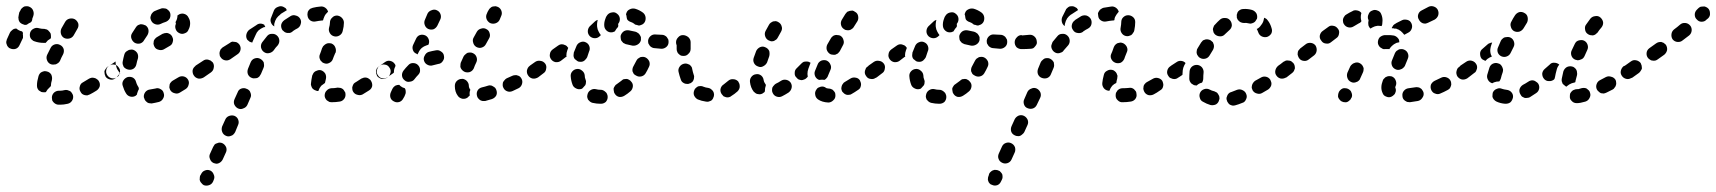

<svg xmlns="http://www.w3.org/2000/svg" viewBox="-23 -307 5524 618"><path d="M209 17Q214 9 212 0Q211 -4 208 -8Q206 -12 202 -14Q198 -16 194 -17Q189 -18 185 -17Q177 -15 171 -15Q169 -15 167 -15Q158 -15 151 -9Q144 -2 144 7Q144 11 145 16Q147 20 150 23Q153 26 157 28Q161 30 166 30Q168 30 171 30Q182 30 195 27Q204 25 209 17ZM295 -46Q293 -50 289 -52Q286 -55 281 -56Q277 -57 273 -57Q268 -56 264 -54Q254 -48 244 -42Q236 -38 234 -29Q231 -20 236 -12Q238 -8 241 -5Q245 -2 249 -1Q253 0 258 0Q262 -1 266 -3Q276 -8 287 -15Q295 -20 298 -29Q300 -38 295 -46ZM102 -16Q99 -19 97 -24Q96 -28 96 -32V-33Q96 -45 101 -62Q102 -66 105 -70Q107 -73 111 -75Q115 -77 120 -78Q124 -78 128 -77Q137 -75 142 -67Q146 -58 144 -49Q141 -39 141 -33V-32Q141 -32 141 -31Q141 -30 140 -29Q138 -27 136 -25Q129 -19 125 -11Q124 -10 122 -10Q120 -10 118 -10Q114 -10 110 -11Q106 -13 102 -16ZM363 -73Q364 -77 363 -82Q362 -86 359 -90Q354 -98 345 -99Q336 -101 328 -95L323 -92Q319 -89 317 -85Q314 -82 313 -77Q313 -73 314 -68Q315 -64 317 -60Q322 -53 332 -51Q341 -49 348 -55L354 -59Q358 -61 360 -65Q362 -69 363 -73ZM139 -101Q143 -99 148 -99Q152 -99 157 -100Q161 -102 164 -104Q168 -107 170 -111Q174 -121 180 -132Q184 -140 182 -149Q179 -158 171 -162Q162 -167 153 -164Q144 -161 140 -153Q134 -142 129 -131Q125 -123 128 -114Q131 -105 139 -101ZM50 -183 40 -162Q36 -153 28 -150Q19 -147 10 -151Q6 -152 3 -156Q0 -159 -1 -163Q-3 -167 -3 -172Q-2 -176 -1 -180L9 -202Q11 -206 15 -209Q18 -212 22 -214Q24 -214 26 -215Q28 -215 30 -215Q33 -212 37 -210Q42 -207 48 -206Q49 -204 50 -203Q50 -202 51 -201Q50 -197 51 -193Q51 -189 51 -186Q51 -185 51 -185Q51 -184 50 -183ZM81 -178Q77 -181 75 -185Q73 -189 73 -194Q73 -198 74 -202Q77 -211 86 -215Q94 -219 103 -216Q110 -214 120 -214Q124 -213 128 -212Q132 -210 135 -206Q138 -203 140 -199Q141 -195 141 -190Q141 -188 141 -186Q140 -184 140 -183Q135 -180 131 -177Q127 -173 124 -169Q122 -169 121 -169Q120 -169 118 -169Q102 -169 88 -174Q84 -175 81 -178ZM183 -185Q191 -181 200 -183Q209 -185 214 -193L226 -214Q231 -222 229 -231Q226 -240 218 -245Q210 -249 201 -247Q192 -245 187 -237L175 -216Q171 -208 173 -199Q175 -190 183 -185ZM41 -235Q38 -239 37 -243Q36 -248 36 -252Q37 -254 37 -257Q37 -259 38 -262Q38 -264 39 -267L43 -274Q44 -278 48 -281Q51 -284 55 -286Q59 -287 64 -287Q68 -287 72 -285Q81 -281 84 -272Q87 -264 84 -255Q82 -251 81 -247Q81 -244 80 -241Q79 -238 77 -236Q76 -236 76 -235Q69 -232 64 -228Q62 -227 60 -227Q58 -227 56 -227Q52 -228 48 -230Q44 -232 41 -235Z M504 -7Q502 -16 494 -20Q486 -25 477 -22Q468 -20 460 -19Q451 -18 445 -11Q439 -3 440 6Q441 10 443 14Q445 18 449 21Q452 24 456 25Q461 26 465 26Q477 24 489 21Q498 18 502 10Q507 2 504 -7ZM383 -6Q376 -17 372 -31Q369 -40 374 -48Q379 -56 388 -59Q397 -61 405 -57Q413 -52 415 -43Q417 -36 420 -31Q422 -28 423 -26Q424 -23 424 -20Q421 -15 419 -8Q418 -6 418 -3Q417 -2 416 -1Q415 0 414 1Q406 6 397 4Q388 2 383 -6ZM582 -51Q577 -59 568 -61Q559 -63 551 -58Q542 -53 534 -48Q530 -46 527 -42Q524 -39 523 -35Q522 -30 522 -26Q523 -21 525 -17Q530 -9 539 -7Q548 -4 556 -9Q565 -14 574 -20Q582 -25 584 -34Q587 -43 582 -51ZM642 -73Q643 -77 642 -82Q641 -86 638 -90Q633 -98 624 -99Q615 -101 607 -95Q599 -90 597 -81Q596 -71 601 -64Q606 -56 616 -54Q625 -53 632 -58L633 -59Q637 -61 639 -65Q641 -69 642 -73ZM328 -95Q337 -101 346 -107Q346 -108 347 -108Q348 -109 349 -109Q349 -103 350 -97Q352 -87 357 -80Q360 -75 364 -71Q358 -66 354 -60Q354 -59 354 -59Q346 -53 337 -55Q328 -57 323 -64Q317 -72 319 -81Q320 -90 328 -95ZM375 -92Q378 -88 382 -86Q385 -84 390 -83Q399 -81 407 -86Q414 -91 416 -100Q418 -110 421 -119Q423 -128 419 -136Q414 -144 405 -147Q401 -148 396 -147Q392 -147 388 -144Q384 -142 381 -139Q378 -135 377 -131Q374 -120 372 -109Q371 -105 372 -100Q373 -96 375 -92ZM531 -189Q531 -189 531 -190Q531 -190 531 -190Q529 -192 527 -195Q521 -200 514 -201Q507 -201 500 -198Q493 -194 483 -188Q479 -186 476 -182Q473 -179 472 -175Q471 -170 471 -166Q472 -161 474 -157Q478 -149 487 -147Q496 -144 504 -148Q515 -154 523 -159Q531 -163 533 -172Q536 -181 531 -189ZM411 -169Q419 -165 428 -167Q437 -170 441 -178Q446 -186 451 -193Q456 -201 455 -210Q454 -219 446 -225Q442 -227 438 -228Q434 -229 429 -229Q425 -228 421 -226Q417 -223 415 -220Q408 -210 402 -200Q397 -192 400 -183Q403 -174 411 -169ZM571 -262Q563 -265 554 -261Q553 -260 551 -259Q549 -258 548 -257Q548 -255 548 -253Q547 -244 542 -236Q542 -236 542 -235Q542 -234 543 -233Q543 -232 543 -231Q543 -230 543 -230Q539 -221 543 -212Q546 -204 555 -200Q563 -196 572 -200Q581 -203 584 -212Q589 -221 589 -232Q589 -242 584 -250Q580 -259 571 -262ZM463 -258Q461 -253 461 -249Q462 -244 464 -240Q468 -232 477 -229Q486 -226 494 -230Q502 -234 509 -236Q518 -239 523 -247Q527 -255 525 -264Q524 -268 521 -272Q518 -275 514 -278Q510 -280 506 -280Q501 -281 497 -280Q485 -276 474 -271Q470 -269 467 -265Q464 -262 463 -258Z M621 276Q623 280 626 283Q629 287 633 289Q641 292 650 289Q659 286 663 277L665 272Q669 263 665 255Q662 246 654 242Q645 238 636 242Q628 245 624 254L621 259Q620 263 620 267Q619 272 621 276ZM665 218Q669 219 673 220Q678 220 682 218Q686 216 689 213Q692 210 694 206L704 184Q708 176 705 167Q701 158 693 154Q689 152 684 152Q680 152 676 154Q671 155 668 158Q665 162 663 166L653 188Q649 196 653 205Q656 214 665 218ZM704 130Q708 132 712 132Q717 132 721 130Q725 129 728 126Q732 122 734 118L743 96Q747 88 744 79Q741 70 732 66Q724 63 715 66Q706 69 702 78L692 100Q689 109 692 117Q695 126 704 130ZM743 42Q752 46 760 42Q769 39 773 31L783 8Q785 4 785 0Q785 -5 783 -9Q782 -13 779 -16Q775 -20 771 -21Q763 -25 754 -22Q745 -19 742 -10L732 12Q728 21 731 29Q735 38 743 42ZM1089 -5Q1089 -10 1086 -13Q1084 -17 1081 -20Q1077 -23 1073 -24Q1068 -25 1064 -25Q1054 -23 1043 -23Q1034 -22 1028 -15Q1022 -9 1022 1Q1022 5 1024 9Q1026 13 1029 16Q1033 19 1037 21Q1041 22 1045 22Q1058 22 1070 20Q1079 19 1085 11Q1090 4 1089 -5ZM1171 -47Q1169 -51 1165 -53Q1162 -56 1157 -57Q1153 -58 1148 -57Q1144 -56 1140 -54Q1131 -48 1123 -43Q1119 -41 1116 -38Q1113 -34 1112 -30Q1110 -26 1111 -21Q1111 -17 1113 -13Q1118 -4 1127 -2Q1136 1 1144 -3Q1154 -9 1165 -16Q1173 -21 1175 -30Q1176 -39 1171 -47ZM983 -22Q980 -26 979 -30Q977 -34 978 -39Q979 -50 982 -64Q984 -69 986 -72Q989 -76 993 -78Q997 -80 1001 -81Q1005 -82 1010 -81Q1019 -78 1024 -70Q1028 -62 1026 -53Q1024 -46 1023 -40Q1017 -36 1011 -31Q1005 -24 1002 -15Q1002 -15 1002 -14Q1001 -14 1000 -14Q999 -14 998 -14Q994 -15 990 -17Q986 -19 983 -22ZM1234 -73Q1235 -78 1234 -82Q1233 -86 1230 -90Q1225 -98 1216 -99Q1207 -101 1199 -95L1197 -94Q1193 -91 1190 -87Q1188 -83 1187 -79Q1187 -75 1188 -70Q1189 -66 1191 -62Q1197 -55 1206 -53Q1215 -52 1223 -57L1225 -59Q1229 -61 1231 -65Q1233 -69 1234 -73ZM662 -106Q659 -109 655 -112Q651 -114 647 -115Q643 -116 638 -115Q634 -114 630 -111L607 -96Q604 -93 601 -89Q599 -85 598 -81Q597 -77 598 -72Q599 -68 601 -64Q607 -57 616 -55Q625 -53 633 -58L656 -74Q664 -80 665 -89Q667 -98 662 -106ZM826 -106Q824 -110 821 -113Q818 -116 814 -118Q806 -122 797 -119Q788 -116 784 -107Q779 -96 775 -85Q772 -76 775 -68Q779 -59 788 -56Q792 -54 797 -55Q801 -55 805 -56Q809 -58 812 -61Q815 -65 817 -69Q821 -79 825 -88Q827 -92 827 -97Q827 -101 826 -106ZM1014 -153 1010 -141 1007 -133Q1005 -129 1005 -124Q1005 -120 1007 -116Q1008 -112 1012 -109Q1015 -105 1019 -104Q1028 -100 1036 -104Q1045 -108 1048 -116L1051 -124L1056 -136L1057 -137Q1060 -146 1056 -155Q1053 -163 1044 -167Q1040 -168 1035 -168Q1031 -168 1027 -166Q1023 -164 1020 -161Q1016 -158 1015 -154ZM748 -163Q745 -167 742 -169Q738 -172 734 -172Q729 -173 725 -173Q720 -172 717 -169L693 -154Q690 -151 687 -148Q685 -144 684 -140Q683 -135 684 -131Q684 -126 687 -123Q692 -115 701 -113Q710 -111 718 -116L741 -132Q749 -137 751 -146Q753 -155 748 -163ZM868 -193Q861 -199 851 -198Q842 -198 836 -190Q829 -181 821 -171Q816 -164 817 -155Q819 -145 826 -140Q830 -137 834 -136Q839 -135 843 -136Q848 -137 851 -139Q855 -141 858 -145Q864 -154 871 -161Q877 -169 876 -178Q875 -187 868 -193ZM825 -219Q828 -220 831 -220Q829 -223 828 -226Q828 -226 828 -227Q822 -231 815 -231Q808 -231 802 -226Q792 -219 779 -211Q772 -205 770 -196Q768 -187 773 -179Q776 -176 780 -173Q784 -171 789 -170Q789 -171 790 -173L800 -195Q803 -203 809 -209Q816 -215 825 -219ZM1053 -190Q1062 -188 1070 -193Q1078 -198 1080 -207Q1084 -222 1084 -234Q1084 -243 1077 -250Q1071 -256 1062 -257Q1052 -257 1046 -250Q1039 -244 1039 -234Q1039 -227 1036 -217Q1034 -208 1039 -200Q1044 -192 1053 -190ZM945 -230Q948 -239 943 -247Q938 -255 929 -257Q920 -260 912 -255Q904 -250 895 -244Q893 -243 892 -242Q884 -236 882 -227Q881 -218 886 -210Q889 -207 893 -204Q896 -202 901 -201Q905 -201 910 -201Q914 -202 918 -205Q919 -206 920 -207Q927 -212 935 -216Q943 -221 945 -230ZM850 -251 859 -274Q863 -282 872 -285Q881 -289 889 -285Q893 -283 896 -281Q899 -278 900 -274Q891 -269 882 -263Q880 -262 879 -260Q872 -255 867 -248Q862 -240 860 -231Q859 -227 860 -222Q852 -226 849 -235Q846 -243 850 -251ZM976 -241Q968 -247 967 -256Q966 -260 967 -265Q967 -269 970 -273Q972 -276 976 -279Q980 -281 984 -282Q996 -285 1009 -286Q1017 -287 1024 -282Q1031 -277 1033 -269Q1031 -268 1030 -266Q1023 -260 1020 -251Q1018 -247 1017 -242Q1016 -242 1015 -241Q1014 -241 1013 -241Q1003 -240 993 -238Q984 -236 976 -241Z M1246 20Q1254 24 1263 21Q1271 18 1275 10L1279 3Q1279 2 1280 1Q1280 1 1280 0L1281 -2Q1283 -6 1283 -10Q1283 -15 1282 -19Q1281 -20 1281 -21Q1281 -22 1280 -23Q1272 -25 1266 -30Q1264 -32 1262 -34Q1255 -34 1249 -31Q1243 -27 1240 -21L1235 -10Q1231 -1 1234 8Q1237 16 1246 20ZM1575 -16Q1574 -20 1571 -24Q1568 -27 1564 -29Q1560 -32 1556 -32Q1552 -33 1547 -31Q1538 -28 1529 -26Q1520 -24 1515 -17Q1510 -9 1512 0Q1513 5 1515 8Q1518 12 1522 15Q1525 17 1530 18Q1534 18 1539 18Q1549 15 1560 12Q1569 9 1574 1Q1578 -7 1575 -16ZM1451 2Q1441 -11 1441 -30Q1441 -40 1447 -46Q1454 -53 1463 -53Q1467 -54 1471 -52Q1476 -50 1479 -47Q1482 -44 1484 -40Q1486 -36 1486 -32Q1486 -28 1487 -26Q1487 -25 1487 -25Q1488 -23 1489 -21Q1490 -20 1491 -18Q1490 -15 1489 -12Q1488 -6 1489 0Q1488 2 1486 3Q1484 5 1482 7Q1475 12 1466 11Q1456 9 1451 2ZM1656 -53Q1654 -57 1651 -60Q1648 -63 1643 -64Q1639 -66 1635 -65Q1630 -65 1626 -63Q1617 -59 1608 -55Q1604 -53 1601 -49Q1598 -46 1596 -42Q1595 -38 1595 -33Q1595 -29 1597 -25Q1601 -16 1610 -13Q1618 -10 1627 -14Q1636 -18 1646 -23Q1654 -27 1657 -36Q1660 -45 1656 -53ZM1322 -98Q1316 -104 1306 -104Q1297 -104 1291 -97Q1283 -89 1276 -80Q1270 -72 1271 -63Q1272 -54 1280 -48Q1287 -42 1296 -44Q1306 -45 1311 -52Q1317 -60 1323 -66Q1330 -73 1329 -82Q1329 -91 1322 -98ZM1714 -90Q1709 -98 1700 -99Q1691 -101 1683 -95H1682Q1675 -90 1673 -80Q1672 -71 1677 -64Q1682 -56 1692 -54Q1701 -53 1708 -58L1709 -59Q1717 -64 1718 -73Q1720 -82 1714 -90ZM1242 -71 1225 -59Q1217 -53 1208 -55Q1199 -56 1194 -64Q1191 -68 1190 -72Q1189 -76 1190 -81Q1191 -85 1193 -89Q1195 -93 1199 -95L1216 -107Q1224 -113 1233 -111Q1242 -109 1247 -102Q1248 -100 1249 -99Q1250 -97 1250 -96L1249 -92Q1245 -85 1245 -76Q1244 -74 1245 -73Q1244 -72 1243 -72Q1243 -71 1242 -71ZM1460 -88Q1462 -84 1465 -81Q1468 -78 1472 -76Q1476 -74 1481 -74Q1485 -74 1489 -75Q1494 -77 1497 -80Q1500 -83 1502 -87Q1505 -96 1510 -106Q1514 -114 1511 -123Q1508 -132 1499 -136Q1495 -138 1491 -138Q1486 -138 1482 -137Q1478 -135 1475 -132Q1471 -129 1469 -125Q1464 -115 1460 -105Q1459 -101 1459 -97Q1458 -92 1460 -88ZM1406 -127Q1405 -136 1397 -141Q1389 -147 1380 -145Q1368 -143 1357 -140Q1348 -137 1344 -128Q1339 -120 1342 -111Q1345 -102 1354 -98Q1362 -94 1371 -97Q1379 -99 1387 -101Q1397 -102 1402 -110Q1408 -118 1406 -127ZM1307 -163 1316 -182Q1320 -191 1328 -194Q1337 -197 1346 -193Q1354 -189 1357 -180Q1360 -172 1356 -163Q1353 -162 1350 -161Q1341 -158 1335 -153Q1328 -147 1324 -138Q1322 -135 1321 -132Q1320 -133 1319 -133Q1318 -133 1318 -134Q1309 -137 1306 -146Q1303 -155 1307 -163ZM1510 -156Q1519 -151 1528 -154Q1537 -157 1541 -165L1551 -183Q1556 -191 1553 -200Q1551 -209 1543 -213Q1535 -218 1526 -215Q1517 -213 1512 -205L1502 -187Q1497 -179 1500 -170Q1502 -161 1510 -156ZM1355 -214Q1364 -210 1373 -213Q1381 -217 1385 -225L1394 -244Q1398 -252 1395 -261Q1392 -270 1383 -274Q1375 -278 1366 -274Q1357 -271 1353 -263L1345 -244Q1341 -236 1344 -227Q1347 -218 1355 -214ZM1546 -268 1550 -275Q1552 -279 1556 -282Q1559 -285 1563 -286Q1568 -287 1572 -287Q1577 -286 1581 -284Q1588 -280 1591 -272Q1594 -263 1590 -255Q1588 -250 1585 -243Q1581 -235 1572 -232Q1563 -229 1554 -233Q1546 -238 1543 -246Q1540 -255 1544 -263Q1545 -264 1545 -265Q1546 -267 1546 -268Z M1910 27H1911Q1920 27 1927 21Q1933 14 1933 5Q1933 0 1931 -4Q1930 -8 1926 -11Q1923 -14 1919 -16Q1915 -18 1911 -18H1910Q1902 -18 1895 -20Q1886 -22 1878 -17Q1870 -12 1868 -3Q1867 1 1867 5Q1868 10 1870 14Q1873 17 1876 20Q1880 23 1884 24Q1897 27 1910 27ZM2008 -45Q2006 -48 2002 -50Q1998 -53 1993 -53Q1989 -53 1984 -52Q1980 -50 1977 -47Q1969 -41 1962 -36Q1958 -34 1956 -30Q1953 -26 1952 -22Q1952 -17 1953 -13Q1953 -9 1956 -5Q1961 3 1970 5Q1979 6 1987 1Q1997 -5 2006 -13Q2013 -19 2014 -29Q2015 -38 2008 -45ZM1820 -34Q1815 -47 1814 -61Q1813 -70 1819 -77Q1825 -84 1834 -85Q1843 -86 1850 -80Q1858 -74 1859 -65Q1859 -57 1862 -50Q1864 -46 1863 -42Q1863 -37 1861 -33Q1861 -33 1861 -33Q1861 -33 1861 -33Q1857 -29 1853 -24Q1853 -24 1852 -23Q1851 -22 1851 -22Q1850 -22 1849 -21Q1840 -18 1832 -22Q1823 -26 1820 -34ZM1732 -102Q1726 -110 1717 -111Q1708 -113 1700 -108Q1689 -100 1683 -96Q1680 -93 1677 -89Q1675 -85 1674 -81Q1673 -77 1674 -72Q1675 -68 1677 -64Q1683 -57 1692 -55Q1701 -53 1709 -58Q1715 -63 1726 -71Q1734 -76 1735 -86Q1737 -95 1732 -102ZM2055 -122Q2051 -124 2047 -124Q2042 -124 2038 -123Q2034 -121 2030 -118Q2027 -115 2025 -111Q2021 -103 2016 -94Q2014 -91 2013 -86Q2012 -82 2013 -77Q2015 -73 2017 -69Q2020 -66 2024 -64Q2032 -59 2041 -61Q2050 -63 2055 -71Q2061 -81 2066 -92Q2070 -100 2067 -109Q2063 -118 2055 -122ZM1799 -124 1782 -111Q1775 -106 1765 -107Q1756 -109 1751 -116Q1745 -124 1747 -133Q1748 -142 1756 -148L1773 -160Q1777 -163 1781 -164Q1785 -165 1790 -164Q1794 -163 1798 -161Q1802 -159 1804 -155Q1805 -155 1805 -154Q1805 -154 1806 -153Q1804 -149 1803 -145Q1800 -137 1800 -128Q1800 -126 1801 -125Q1800 -124 1800 -124Q1800 -124 1799 -124ZM1825 -120Q1827 -116 1831 -114Q1834 -111 1838 -109Q1842 -108 1847 -108Q1851 -108 1855 -110Q1859 -112 1862 -116Q1865 -119 1867 -123Q1870 -132 1873 -141Q1877 -149 1874 -158Q1871 -167 1862 -171Q1854 -175 1845 -171Q1837 -168 1833 -160Q1828 -149 1824 -138Q1823 -133 1823 -129Q1823 -124 1825 -120ZM2199 -171Q2200 -180 2193 -187Q2186 -193 2177 -193L2175 -194Q2166 -194 2160 -187Q2153 -180 2153 -171Q2153 -162 2159 -155Q2166 -149 2175 -149H2177Q2186 -148 2193 -155Q2199 -162 2199 -171ZM2129 -172Q2129 -176 2128 -180Q2126 -184 2123 -188Q2120 -191 2116 -193Q2112 -195 2108 -195Q2097 -196 2087 -196Q2078 -197 2071 -191Q2064 -185 2063 -176Q2063 -171 2064 -167Q2066 -163 2069 -159Q2072 -156 2076 -154Q2080 -152 2084 -152Q2094 -151 2106 -150Q2115 -150 2122 -156Q2129 -162 2129 -172ZM2040 -178Q2040 -183 2040 -187Q2039 -191 2036 -195Q2034 -199 2030 -201Q2026 -204 2022 -205Q2011 -207 2003 -209Q1994 -211 1986 -207Q1978 -202 1975 -193Q1974 -189 1975 -184Q1975 -180 1977 -176Q1980 -172 1983 -169Q1987 -167 1991 -165Q2001 -163 2013 -160Q2022 -159 2030 -164Q2038 -169 2040 -178ZM1876 -190Q1869 -197 1869 -206Q1869 -215 1875 -222Q1884 -231 1892 -238Q1894 -240 1896 -241Q1898 -242 1901 -243Q1898 -232 1899 -221Q1900 -212 1904 -205Q1907 -199 1911 -194Q1910 -193 1908 -191Q1901 -184 1892 -184Q1883 -184 1876 -190ZM1922 -223Q1921 -234 1925 -245Q1927 -253 1932 -259Q1938 -266 1947 -267Q1956 -269 1963 -263Q1971 -257 1972 -248Q1973 -239 1968 -232Q1967 -231 1967 -231Q1966 -228 1967 -227Q1967 -226 1967 -224Q1967 -222 1966 -220Q1963 -217 1961 -214Q1958 -210 1956 -206Q1954 -205 1951 -204Q1949 -203 1946 -203Q1937 -202 1930 -208Q1923 -214 1922 -223ZM2000 -240Q1997 -242 1995 -246Q1995 -249 1994 -251Q1994 -256 1992 -261Q1992 -262 1992 -262Q1992 -263 1993 -264Q1995 -273 2004 -277Q2012 -281 2021 -279Q2035 -275 2047 -266Q2054 -260 2055 -251Q2056 -241 2051 -234Q2048 -230 2044 -228Q2040 -226 2036 -225Q2035 -225 2034 -225Q2033 -225 2032 -225Q2029 -226 2026 -227Q2025 -227 2024 -227Q2023 -228 2021 -228Q2020 -229 2019 -230Q2014 -234 2008 -236Q2004 -237 2000 -240Z M2666 1Q2666 -4 2665 -8Q2663 -12 2660 -15Q2657 -19 2653 -20Q2649 -22 2644 -22Q2640 -23 2638 -23Q2637 -24 2636 -24Q2632 -27 2628 -28Q2624 -29 2619 -28Q2615 -27 2611 -25Q2607 -23 2605 -19Q2599 -11 2601 -2Q2602 7 2610 13Q2623 22 2643 23Q2652 23 2659 16Q2666 10 2666 1ZM2266 17Q2262 19 2258 20Q2254 21 2249 20Q2235 18 2223 13Q2215 9 2211 0Q2208 -8 2212 -17Q2213 -21 2217 -24Q2220 -27 2224 -29Q2228 -30 2233 -30Q2237 -30 2241 -28Q2248 -25 2257 -24Q2263 -23 2267 -19Q2272 -15 2274 -10Q2274 -8 2275 -6Q2275 -5 2275 -4Q2276 -2 2275 -1Q2275 1 2275 2Q2274 6 2272 10Q2270 14 2266 17ZM2358 -28Q2358 -33 2357 -37Q2355 -41 2353 -45Q2346 -52 2337 -52Q2328 -53 2321 -47Q2313 -40 2306 -35Q2298 -30 2296 -20Q2295 -11 2300 -4Q2303 0 2306 3Q2310 5 2314 6Q2319 7 2323 6Q2328 5 2331 2Q2341 -4 2351 -13Q2354 -16 2356 -20Q2358 -24 2358 -28ZM2522 -41Q2517 -48 2508 -50Q2499 -52 2491 -47Q2482 -41 2475 -38Q2471 -36 2468 -32Q2465 -29 2463 -25Q2462 -21 2462 -16Q2462 -12 2464 -8Q2468 1 2477 4Q2486 7 2494 3Q2504 -2 2515 -9Q2523 -15 2525 -24Q2527 -33 2522 -41ZM2748 -31Q2749 -35 2748 -40Q2747 -44 2745 -48Q2740 -56 2731 -57Q2722 -59 2714 -54Q2704 -48 2696 -43Q2692 -41 2690 -37Q2687 -34 2686 -29Q2685 -25 2685 -21Q2686 -16 2688 -12Q2691 -9 2694 -6Q2698 -3 2702 -2Q2706 -1 2711 -2Q2715 -2 2719 -5Q2728 -10 2738 -17Q2742 -19 2745 -23Q2747 -26 2748 -31ZM2418 -4Q2413 -4 2409 -7Q2406 -9 2403 -12Q2393 -25 2391 -43Q2390 -52 2395 -59Q2401 -67 2410 -68Q2419 -70 2427 -64Q2434 -58 2435 -49Q2436 -43 2439 -39Q2440 -38 2441 -36Q2442 -35 2442 -33Q2442 -33 2442 -32Q2439 -24 2439 -14Q2439 -14 2439 -13Q2438 -12 2437 -10Q2436 -9 2434 -8Q2431 -5 2426 -4Q2422 -3 2418 -4ZM2179 -39Q2175 -41 2172 -44Q2169 -48 2168 -52Q2164 -63 2161 -76Q2159 -85 2165 -93Q2170 -100 2179 -102Q2183 -103 2188 -102Q2192 -101 2196 -99Q2200 -96 2202 -93Q2205 -89 2205 -85Q2207 -75 2210 -66Q2212 -62 2211 -58Q2211 -53 2209 -49Q2208 -48 2208 -47Q2207 -45 2206 -44Q2203 -42 2201 -40Q2200 -39 2198 -39Q2197 -38 2196 -38Q2192 -36 2187 -37Q2183 -37 2179 -39ZM2556 -49Q2552 -50 2548 -51Q2544 -53 2541 -57Q2534 -63 2535 -73Q2535 -82 2542 -88Q2549 -95 2557 -103Q2560 -106 2564 -108Q2568 -109 2573 -109Q2577 -109 2580 -108Q2583 -107 2586 -105Q2582 -95 2579 -86Q2576 -78 2576 -69Q2576 -65 2577 -60Q2575 -58 2572 -55Q2569 -52 2565 -51Q2561 -49 2556 -49ZM2621 -112Q2630 -115 2638 -112Q2642 -110 2645 -107Q2648 -104 2650 -99Q2652 -95 2652 -91Q2652 -86 2650 -82Q2646 -72 2642 -63Q2641 -59 2638 -56Q2635 -52 2631 -50Q2631 -50 2631 -50Q2630 -50 2630 -50Q2623 -51 2616 -50Q2615 -50 2613 -50Q2605 -53 2601 -61Q2597 -70 2600 -78Q2604 -88 2609 -100Q2612 -108 2621 -112ZM2808 -73Q2809 -78 2808 -82Q2807 -86 2804 -90Q2799 -98 2790 -99Q2781 -101 2773 -95L2770 -93Q2766 -91 2764 -87Q2762 -83 2761 -79Q2760 -74 2761 -70Q2762 -66 2765 -62Q2770 -54 2779 -53Q2789 -51 2796 -57L2799 -59Q2803 -61 2805 -65Q2807 -69 2808 -73ZM2417 -93Q2426 -89 2434 -94Q2442 -98 2446 -106Q2449 -116 2453 -126Q2454 -130 2454 -134Q2454 -139 2453 -143Q2451 -147 2448 -150Q2445 -153 2440 -155Q2432 -159 2423 -155Q2415 -151 2411 -143Q2407 -131 2403 -121Q2400 -112 2404 -104Q2408 -96 2417 -93ZM2162 -133Q2165 -130 2169 -128Q2173 -127 2178 -127Q2187 -127 2193 -134Q2200 -140 2200 -150Q2200 -159 2200 -171Q2200 -180 2193 -187Q2186 -193 2177 -194Q2168 -193 2161 -187Q2155 -180 2155 -171Q2155 -159 2155 -149Q2155 -144 2157 -140Q2158 -136 2162 -133ZM2649 -133Q2653 -131 2657 -131Q2662 -130 2666 -131Q2670 -133 2674 -135Q2677 -138 2680 -142L2690 -161Q2695 -169 2692 -178Q2690 -187 2682 -192Q2678 -194 2673 -194Q2669 -195 2665 -194Q2660 -193 2657 -190Q2653 -187 2651 -183L2640 -164Q2636 -156 2638 -147Q2641 -138 2649 -133ZM2451 -177Q2455 -175 2459 -174Q2464 -174 2468 -175Q2472 -177 2476 -180Q2479 -183 2481 -187Q2486 -196 2491 -205Q2496 -214 2493 -222Q2491 -231 2482 -236Q2479 -238 2474 -239Q2470 -239 2465 -238Q2461 -236 2458 -234Q2454 -231 2452 -227Q2446 -217 2441 -207Q2437 -199 2440 -190Q2443 -181 2451 -177ZM2694 -213Q2698 -210 2702 -210Q2707 -209 2711 -210Q2716 -211 2719 -214Q2723 -216 2725 -220L2737 -239Q2741 -246 2739 -256Q2737 -265 2729 -269Q2725 -272 2721 -273Q2717 -273 2712 -272Q2708 -271 2704 -269Q2701 -266 2698 -262L2687 -244Q2682 -236 2684 -227Q2686 -218 2694 -213Z M3000 27H3001Q3010 27 3017 21Q3023 14 3023 5Q3023 0 3021 -4Q3020 -8 3016 -11Q3013 -14 3009 -16Q3005 -18 3001 -18H3000Q2992 -18 2985 -20Q2976 -22 2968 -17Q2960 -12 2958 -3Q2957 1 2957 5Q2958 10 2960 14Q2963 17 2966 20Q2970 23 2974 24Q2987 27 3000 27ZM3098 -45Q3096 -48 3092 -50Q3088 -53 3083 -53Q3079 -53 3074 -52Q3070 -50 3067 -47Q3059 -41 3052 -36Q3048 -34 3046 -30Q3043 -26 3042 -22Q3042 -17 3043 -13Q3043 -9 3046 -5Q3051 3 3060 5Q3069 6 3077 1Q3087 -5 3096 -13Q3103 -19 3104 -29Q3105 -38 3098 -45ZM2910 -34Q2905 -47 2904 -61Q2903 -70 2909 -77Q2915 -84 2924 -85Q2933 -86 2940 -80Q2948 -74 2949 -65Q2949 -57 2952 -50Q2954 -46 2953 -42Q2953 -37 2951 -33Q2951 -33 2951 -33Q2951 -33 2951 -33Q2947 -29 2943 -24Q2943 -24 2942 -23Q2941 -22 2941 -22Q2940 -22 2939 -21Q2930 -18 2922 -22Q2913 -26 2910 -34ZM2822 -102Q2816 -110 2807 -111Q2798 -113 2790 -108Q2779 -100 2773 -96Q2770 -93 2767 -89Q2765 -85 2764 -81Q2763 -77 2764 -72Q2765 -68 2767 -64Q2773 -57 2782 -55Q2791 -53 2799 -58Q2805 -63 2816 -71Q2824 -76 2825 -86Q2827 -95 2822 -102ZM3145 -122Q3141 -124 3137 -124Q3132 -124 3128 -123Q3124 -121 3120 -118Q3117 -115 3115 -111Q3111 -103 3106 -94Q3104 -91 3103 -86Q3102 -82 3103 -77Q3105 -73 3107 -69Q3110 -66 3114 -64Q3122 -59 3131 -61Q3140 -63 3145 -71Q3151 -81 3156 -92Q3160 -100 3157 -109Q3153 -118 3145 -122ZM2889 -124 2872 -111Q2865 -106 2855 -107Q2846 -109 2841 -116Q2835 -124 2837 -133Q2838 -142 2846 -148L2863 -160Q2867 -163 2871 -164Q2875 -165 2880 -164Q2884 -163 2888 -161Q2892 -159 2894 -155Q2895 -155 2895 -154Q2895 -154 2896 -153Q2894 -149 2893 -145Q2890 -137 2890 -128Q2890 -126 2891 -125Q2890 -124 2890 -124Q2890 -124 2889 -124ZM2915 -120Q2917 -116 2921 -114Q2924 -111 2928 -109Q2932 -108 2937 -108Q2941 -108 2945 -110Q2949 -112 2952 -116Q2955 -119 2957 -123Q2960 -132 2963 -141Q2967 -149 2964 -158Q2961 -167 2952 -171Q2944 -175 2935 -171Q2927 -168 2923 -160Q2918 -149 2914 -138Q2913 -133 2913 -129Q2913 -124 2915 -120ZM3289 -171Q3290 -180 3283 -187Q3276 -193 3267 -193L3265 -194Q3256 -194 3250 -187Q3243 -180 3243 -171Q3243 -162 3249 -155Q3256 -149 3265 -149H3267Q3276 -148 3283 -155Q3289 -162 3289 -171ZM3219 -172Q3219 -176 3218 -180Q3216 -184 3213 -188Q3210 -191 3206 -193Q3202 -195 3198 -195Q3187 -196 3177 -196Q3168 -197 3161 -191Q3154 -185 3153 -176Q3153 -171 3154 -167Q3156 -163 3159 -159Q3162 -156 3166 -154Q3170 -152 3174 -152Q3184 -151 3196 -150Q3205 -150 3212 -156Q3219 -162 3219 -172ZM3130 -178Q3130 -183 3130 -187Q3129 -191 3126 -195Q3124 -199 3120 -201Q3116 -204 3112 -205Q3101 -207 3093 -209Q3084 -211 3076 -207Q3068 -202 3065 -193Q3064 -189 3065 -184Q3065 -180 3067 -176Q3070 -172 3073 -169Q3077 -167 3081 -165Q3091 -163 3103 -160Q3112 -159 3120 -164Q3128 -169 3130 -178ZM2966 -190Q2959 -197 2959 -206Q2959 -215 2965 -222Q2974 -231 2982 -238Q2984 -240 2986 -241Q2988 -242 2991 -243Q2988 -232 2989 -221Q2990 -212 2994 -205Q2997 -199 3001 -194Q3000 -193 2998 -191Q2991 -184 2982 -184Q2973 -184 2966 -190ZM3012 -223Q3011 -234 3015 -245Q3017 -253 3022 -259Q3028 -266 3037 -267Q3046 -269 3053 -263Q3061 -257 3062 -248Q3063 -239 3058 -232Q3057 -231 3057 -231Q3056 -228 3057 -227Q3057 -226 3057 -224Q3057 -222 3056 -220Q3053 -217 3051 -214Q3048 -210 3046 -206Q3044 -205 3041 -204Q3039 -203 3036 -203Q3027 -202 3020 -208Q3013 -214 3012 -223ZM3090 -240Q3087 -242 3085 -246Q3085 -249 3084 -251Q3084 -256 3082 -261Q3082 -262 3082 -262Q3082 -263 3083 -264Q3085 -273 3094 -277Q3102 -281 3111 -279Q3125 -275 3137 -266Q3144 -260 3145 -251Q3146 -241 3141 -234Q3138 -230 3134 -228Q3130 -226 3126 -225Q3125 -225 3124 -225Q3123 -225 3122 -225Q3119 -226 3116 -227Q3115 -227 3114 -227Q3113 -228 3111 -228Q3110 -229 3109 -230Q3104 -234 3098 -236Q3094 -237 3090 -240Z M3158 276Q3159 280 3162 283Q3165 287 3170 288Q3178 292 3187 289Q3195 286 3199 277L3202 271Q3204 267 3204 263Q3204 258 3203 254Q3201 250 3198 247Q3195 243 3191 242Q3187 240 3183 240Q3178 239 3174 241Q3170 242 3167 245Q3163 248 3161 252L3159 259Q3157 263 3157 267Q3156 272 3158 276ZM3203 217Q3211 221 3220 218Q3229 215 3233 206L3243 184Q3245 180 3245 175Q3245 171 3244 167Q3242 162 3239 159Q3236 156 3232 154Q3224 150 3215 153Q3206 156 3202 165L3192 187Q3188 196 3191 204Q3194 213 3203 217ZM3244 129Q3248 131 3252 131Q3257 132 3261 130Q3265 128 3268 125Q3272 122 3274 118L3284 96Q3288 88 3285 79Q3281 70 3273 66Q3265 62 3256 65Q3247 69 3243 77L3233 99Q3229 108 3232 117Q3235 125 3244 129ZM3284 41Q3293 45 3302 42Q3310 39 3314 31L3325 8Q3329 0 3326 -9Q3322 -18 3314 -22Q3305 -26 3297 -22Q3288 -19 3284 -11L3274 12Q3270 20 3273 29Q3276 38 3284 41ZM3635 -5Q3635 -9 3633 -13Q3630 -17 3627 -20Q3623 -23 3619 -24Q3615 -25 3610 -24Q3600 -23 3590 -23Q3585 -23 3581 -21Q3577 -19 3574 -16Q3571 -12 3569 -8Q3568 -4 3568 1Q3568 10 3575 16Q3582 23 3591 22Q3604 22 3616 20Q3625 19 3631 12Q3637 4 3635 -5ZM3721 -30Q3722 -34 3721 -38Q3720 -43 3718 -47Q3713 -54 3704 -56Q3695 -58 3687 -53Q3677 -47 3669 -43Q3665 -41 3662 -37Q3659 -34 3658 -30Q3657 -25 3657 -21Q3658 -16 3660 -12Q3664 -4 3673 -1Q3682 1 3690 -3Q3700 -8 3711 -16Q3715 -18 3718 -22Q3720 -25 3721 -30ZM3525 -40Q3526 -51 3530 -66Q3532 -75 3540 -79Q3548 -84 3557 -82Q3562 -81 3565 -78Q3569 -75 3571 -71Q3573 -67 3574 -63Q3574 -59 3573 -54Q3571 -47 3570 -40Q3563 -37 3557 -31Q3551 -24 3548 -15Q3547 -15 3547 -15Q3546 -15 3545 -15Q3536 -16 3530 -23Q3524 -31 3525 -40ZM3781 -73Q3782 -78 3781 -82Q3780 -86 3777 -90Q3775 -94 3771 -96Q3767 -98 3763 -99Q3758 -100 3754 -99Q3750 -98 3746 -95L3743 -93Q3736 -88 3734 -79Q3732 -70 3738 -62Q3740 -58 3744 -56Q3748 -54 3752 -53Q3757 -52 3761 -53Q3766 -54 3769 -57L3772 -59Q3776 -61 3778 -65Q3780 -69 3781 -73ZM3369 -106Q3367 -110 3364 -113Q3361 -116 3357 -118Q3353 -120 3349 -120Q3344 -120 3340 -119Q3336 -117 3333 -114Q3329 -111 3327 -107Q3322 -96 3318 -85Q3315 -76 3318 -68Q3322 -59 3331 -56Q3340 -53 3348 -56Q3357 -60 3360 -69Q3364 -79 3368 -88Q3370 -92 3370 -97Q3370 -101 3369 -106ZM3557 -141 3554 -134Q3552 -130 3552 -126Q3552 -121 3554 -117Q3556 -113 3559 -110Q3562 -107 3567 -105Q3575 -102 3584 -105Q3592 -109 3596 -118L3598 -124L3604 -139Q3608 -147 3604 -156Q3600 -164 3592 -168Q3587 -170 3583 -170Q3579 -169 3574 -168Q3570 -166 3567 -163Q3564 -160 3562 -155ZM3412 -193Q3405 -199 3396 -198Q3386 -198 3380 -190Q3373 -181 3365 -172Q3363 -168 3362 -164Q3360 -159 3361 -155Q3362 -150 3364 -147Q3366 -143 3370 -140Q3374 -137 3378 -136Q3382 -135 3387 -136Q3391 -137 3395 -139Q3399 -141 3401 -145Q3408 -153 3415 -161Q3421 -168 3420 -178Q3419 -187 3412 -193ZM3309 -158Q3312 -161 3314 -166Q3315 -170 3314 -175Q3313 -184 3306 -190Q3299 -196 3290 -195Q3279 -194 3267 -193Q3262 -193 3258 -192Q3254 -190 3251 -187Q3248 -184 3246 -180Q3244 -175 3245 -171Q3245 -162 3251 -155Q3258 -148 3267 -149Q3281 -149 3294 -150Q3299 -150 3303 -152Q3307 -155 3309 -158ZM3601 -191Q3605 -190 3610 -191Q3614 -192 3618 -194Q3622 -197 3624 -201Q3627 -204 3628 -209Q3631 -224 3631 -236Q3631 -246 3624 -252Q3617 -258 3608 -258Q3599 -258 3592 -251Q3586 -245 3586 -235Q3586 -229 3584 -218Q3582 -209 3587 -201Q3592 -193 3601 -191ZM3490 -229Q3492 -238 3488 -246Q3483 -254 3474 -257Q3465 -259 3457 -255Q3448 -249 3438 -243L3436 -241Q3429 -236 3427 -227Q3425 -218 3431 -210Q3436 -202 3445 -201Q3454 -199 3462 -204L3464 -206Q3471 -211 3479 -215Q3488 -220 3490 -229ZM3396 -252 3407 -274Q3408 -278 3412 -281Q3415 -284 3419 -286Q3423 -287 3428 -287Q3432 -287 3436 -285Q3440 -283 3443 -281Q3445 -278 3447 -275Q3447 -274 3446 -274Q3436 -268 3426 -261L3424 -260Q3417 -255 3412 -248Q3407 -240 3405 -231Q3404 -227 3404 -223Q3397 -228 3395 -236Q3393 -244 3396 -252ZM3521 -241Q3513 -246 3512 -255Q3511 -260 3511 -264Q3512 -268 3515 -272Q3517 -276 3521 -278Q3525 -281 3529 -282Q3541 -284 3554 -286Q3562 -287 3569 -282Q3576 -277 3578 -269Q3577 -268 3576 -267Q3570 -260 3566 -252Q3564 -247 3564 -242Q3562 -242 3561 -241Q3560 -241 3558 -241Q3548 -240 3538 -238Q3529 -236 3521 -241Z M3988 12Q3990 8 3990 4Q3990 -1 3988 -5Q3985 -13 3976 -17Q3968 -21 3959 -18Q3950 -14 3941 -11Q3937 -10 3934 -8Q3930 -5 3928 -1Q3926 3 3925 7Q3924 12 3926 16Q3927 21 3930 24Q3932 28 3936 30Q3940 32 3945 33Q3949 33 3953 32Q3964 29 3976 24Q3980 23 3983 20Q3986 17 3988 12ZM3901 15Q3903 11 3902 7Q3902 2 3899 -2Q3897 -6 3894 -9Q3890 -11 3886 -13Q3877 -15 3870 -19Q3862 -23 3853 -20Q3844 -17 3840 -9Q3836 -1 3839 8Q3841 17 3850 21Q3860 27 3873 31Q3882 33 3891 29Q3899 24 3901 15ZM4069 -33Q4070 -38 4069 -42Q4068 -46 4066 -50Q4061 -58 4052 -60Q4043 -62 4035 -57Q4026 -52 4017 -47Q4013 -44 4011 -41Q4008 -37 4007 -33Q4006 -29 4006 -24Q4007 -20 4009 -16Q4014 -8 4023 -6Q4032 -3 4040 -8Q4049 -13 4059 -19Q4063 -22 4065 -25Q4068 -29 4069 -33ZM3812 -38Q3809 -41 3807 -45Q3805 -49 3805 -54Q3805 -66 3806 -78Q3807 -87 3814 -93Q3822 -99 3831 -98Q3840 -97 3846 -90Q3852 -82 3851 -73Q3850 -64 3850 -55Q3850 -51 3849 -48Q3848 -44 3846 -41Q3837 -39 3830 -33Q3830 -32 3830 -32Q3830 -32 3829 -32Q3829 -32 3828 -32Q3824 -32 3820 -33Q3816 -35 3812 -38ZM4127 -73Q4128 -78 4127 -82Q4126 -86 4123 -90Q4118 -98 4109 -99Q4100 -101 4092 -95H4091Q4087 -92 4085 -88Q4083 -85 4082 -80Q4081 -76 4082 -71Q4083 -67 4086 -63Q4091 -56 4100 -54Q4109 -53 4117 -58L4118 -59Q4122 -61 4124 -65Q4126 -69 4127 -73ZM3793 -104Q3788 -110 3779 -111Q3771 -112 3764 -107Q3754 -100 3747 -96Q3743 -93 3740 -90Q3738 -86 3737 -82Q3736 -77 3737 -73Q3738 -68 3740 -65Q3745 -57 3754 -55Q3763 -53 3771 -58Q3776 -61 3783 -66Q3783 -73 3784 -81Q3785 -89 3789 -97Q3791 -100 3793 -104ZM3829 -135Q3830 -130 3833 -127Q3835 -123 3839 -121Q3847 -116 3856 -118Q3865 -120 3870 -128Q3876 -137 3881 -146Q3883 -149 3884 -154Q3885 -158 3884 -163Q3883 -167 3881 -171Q3878 -174 3874 -177Q3871 -179 3866 -180Q3862 -181 3857 -180Q3853 -179 3849 -177Q3846 -174 3843 -170Q3837 -161 3832 -152Q3829 -148 3829 -143Q3828 -139 3829 -135ZM4055 -188Q4064 -191 4069 -199Q4073 -207 4070 -216Q4066 -231 4057 -242Q4055 -245 4052 -247Q4049 -249 4046 -250Q4045 -245 4044 -241Q4042 -233 4036 -226Q4031 -218 4023 -214Q4022 -214 4022 -214Q4025 -209 4027 -203Q4030 -194 4038 -190Q4046 -186 4055 -188ZM3881 -212Q3882 -207 3883 -203Q3885 -199 3888 -196Q3895 -190 3905 -190Q3914 -190 3920 -197Q3927 -204 3934 -210Q3941 -216 3942 -225Q3942 -235 3936 -242Q3930 -249 3921 -249Q3911 -250 3904 -244Q3896 -237 3888 -228Q3884 -225 3883 -220Q3881 -216 3881 -212ZM3963 -271Q3966 -274 3970 -276Q3974 -278 3979 -278Q3993 -279 4007 -275Q4016 -272 4021 -264Q4025 -256 4023 -247Q4021 -243 4018 -239Q4016 -236 4012 -234Q4008 -232 4003 -231Q3999 -231 3995 -232Q3988 -234 3981 -233Q3975 -233 3969 -236Q3964 -239 3960 -245Q3960 -246 3959 -248Q3958 -249 3958 -251Q3958 -253 3958 -255Q3957 -259 3959 -263Q3960 -268 3963 -271Z M4285 8Q4287 12 4290 15Q4293 19 4297 20Q4301 22 4305 22Q4310 23 4314 21Q4318 19 4321 16Q4325 13 4326 9L4327 8Q4329 4 4329 0Q4329 -5 4327 -9Q4326 -13 4323 -16Q4320 -19 4316 -21Q4312 -23 4307 -23Q4303 -24 4298 -22Q4294 -20 4291 -17Q4288 -14 4286 -10V-9Q4284 -5 4284 -1Q4283 4 4285 8ZM4559 -9Q4558 -13 4555 -17Q4553 -21 4549 -23Q4545 -26 4541 -26Q4537 -27 4532 -26Q4521 -24 4511 -23Q4502 -22 4496 -15Q4490 -8 4491 1Q4491 6 4493 10Q4495 14 4499 17Q4502 19 4506 21Q4511 22 4515 22Q4528 20 4541 18Q4550 16 4555 8Q4561 0 4559 -9ZM4456 4Q4460 2 4463 -1Q4467 -4 4468 -8Q4470 -12 4470 -17Q4470 -21 4468 -25Q4468 -25 4468 -25Q4468 -28 4470 -32Q4473 -40 4469 -49Q4466 -57 4457 -61Q4453 -62 4448 -62Q4444 -62 4440 -60Q4436 -59 4433 -55Q4429 -52 4428 -48Q4419 -25 4427 -8Q4430 1 4439 4Q4448 8 4456 4ZM4647 -30Q4649 -34 4648 -39Q4648 -43 4646 -47Q4642 -55 4633 -58Q4624 -61 4616 -57Q4605 -52 4595 -47Q4587 -43 4583 -35Q4580 -26 4584 -17Q4586 -13 4589 -10Q4592 -7 4596 -6Q4600 -4 4605 -4Q4609 -4 4613 -6Q4625 -11 4636 -17Q4640 -19 4643 -22Q4646 -26 4647 -30ZM4326 -43Q4330 -41 4334 -41Q4339 -41 4343 -43Q4347 -44 4350 -47Q4354 -50 4355 -54L4364 -74Q4366 -78 4366 -83Q4367 -87 4365 -91Q4363 -96 4360 -99Q4357 -102 4353 -104Q4349 -106 4345 -106Q4340 -106 4336 -104Q4332 -103 4329 -100Q4325 -97 4323 -93L4314 -73Q4311 -65 4314 -56Q4317 -47 4326 -43ZM4714 -73Q4715 -77 4714 -82Q4713 -86 4710 -90Q4705 -98 4696 -99Q4687 -101 4679 -95L4674 -92Q4670 -89 4668 -86Q4666 -82 4665 -77Q4664 -73 4665 -69Q4666 -64 4668 -61Q4674 -53 4683 -51Q4692 -50 4700 -55L4705 -59Q4709 -61 4711 -65Q4713 -69 4714 -73ZM4145 -87Q4145 -92 4144 -96Q4143 -100 4140 -104Q4137 -107 4133 -110Q4129 -112 4125 -112Q4120 -113 4116 -112Q4112 -110 4108 -108Q4097 -99 4092 -96Q4085 -90 4083 -81Q4081 -72 4086 -64Q4089 -61 4093 -58Q4097 -56 4101 -55Q4105 -54 4110 -55Q4114 -56 4118 -58Q4124 -63 4136 -72Q4140 -75 4142 -79Q4144 -83 4145 -87ZM4469 -84Q4473 -82 4477 -82Q4482 -82 4486 -84Q4490 -85 4493 -88Q4497 -91 4499 -95L4508 -117Q4512 -126 4509 -134Q4506 -143 4497 -147Q4493 -149 4489 -149Q4484 -149 4480 -148Q4476 -146 4472 -143Q4469 -140 4467 -136L4458 -114Q4454 -106 4457 -97Q4460 -88 4469 -84ZM4211 -161Q4205 -168 4196 -169Q4186 -170 4179 -164L4162 -151Q4159 -148 4156 -144Q4154 -140 4154 -136Q4153 -131 4155 -127Q4156 -123 4159 -119Q4164 -112 4174 -111Q4183 -110 4190 -116L4207 -129Q4214 -135 4215 -144Q4216 -153 4211 -161ZM4447 -149Q4441 -149 4435 -149Q4431 -148 4427 -150Q4423 -152 4419 -155Q4416 -158 4414 -162Q4412 -166 4412 -170Q4412 -180 4418 -187Q4425 -193 4434 -194Q4441 -194 4448 -194Q4454 -194 4460 -193Q4464 -193 4468 -191Q4472 -189 4475 -186Q4478 -183 4480 -179Q4481 -175 4481 -171Q4476 -170 4472 -169Q4463 -165 4457 -159Q4452 -154 4449 -149Q4448 -148 4448 -149Q4448 -149 4447 -149ZM4283 -215Q4277 -223 4268 -224Q4259 -226 4252 -220L4234 -207Q4227 -202 4225 -192Q4224 -183 4230 -176Q4235 -168 4244 -167Q4254 -165 4261 -171L4278 -184Q4286 -189 4287 -199Q4289 -208 4283 -215ZM4469 -231 4472 -233 4490 -242Q4494 -244 4498 -244Q4503 -244 4507 -243Q4511 -242 4515 -239Q4518 -236 4520 -232Q4524 -223 4521 -215Q4518 -206 4510 -202L4497 -195Q4495 -198 4492 -201Q4486 -208 4478 -212Q4475 -213 4472 -214V-215H4465Q4463 -216 4461 -216Q4459 -216 4457 -216Q4457 -216 4457 -217Q4457 -217 4457 -218Q4459 -222 4462 -226Q4465 -229 4469 -231ZM4424 -223Q4425 -224 4425 -226Q4426 -227 4426 -228Q4427 -235 4427 -241Q4427 -252 4423 -261Q4420 -270 4411 -273Q4402 -277 4394 -273Q4385 -270 4382 -261Q4378 -253 4381 -244Q4382 -244 4382 -243Q4382 -242 4382 -241Q4382 -238 4381 -234Q4381 -229 4382 -224Q4384 -219 4388 -215L4395 -219Q4402 -223 4411 -224Q4418 -224 4424 -223ZM4330 -271Q4321 -267 4310 -260Q4306 -258 4304 -254Q4301 -250 4300 -246Q4299 -242 4300 -237Q4300 -233 4303 -229Q4308 -221 4317 -219Q4326 -217 4334 -222Q4343 -227 4351 -232Q4354 -233 4356 -235Q4358 -236 4359 -239Q4359 -239 4359 -239Q4357 -246 4357 -252Q4357 -259 4359 -265Q4357 -268 4354 -270Q4351 -272 4347 -273Q4343 -274 4339 -274Q4334 -274 4330 -271ZM4544 -244Q4546 -240 4549 -237Q4552 -234 4557 -232Q4561 -231 4565 -231Q4570 -232 4574 -234L4595 -244Q4603 -249 4606 -257Q4609 -266 4605 -275Q4601 -283 4592 -286Q4583 -289 4575 -285L4554 -274Q4545 -270 4542 -261Q4539 -252 4544 -244Z M4839 22Q4842 19 4844 15Q4846 11 4847 6Q4848 -3 4842 -10Q4836 -17 4826 -18Q4818 -19 4812 -21Q4803 -25 4795 -21Q4786 -18 4782 -9Q4781 -5 4781 -1Q4780 4 4782 8Q4784 12 4787 15Q4790 18 4794 20Q4807 26 4822 27Q4827 27 4831 26Q4835 25 4839 22ZM5093 9Q5098 0 5095 -8Q5094 -13 5091 -16Q5088 -19 5084 -22Q5080 -24 5075 -24Q5071 -24 5067 -23Q5061 -21 5057 -20Q5055 -20 5054 -20Q5053 -20 5053 -20Q5053 -20 5053 -20Q5048 -20 5044 -18Q5040 -17 5037 -14Q5033 -10 5031 -6Q5030 -2 5030 2Q5029 12 5036 18Q5042 25 5052 25Q5052 25 5053 25Q5063 25 5080 20Q5089 17 5093 9ZM4928 -38Q4925 -42 4921 -44Q4918 -47 4913 -48Q4909 -49 4905 -48Q4900 -47 4896 -44Q4887 -38 4879 -34Q4871 -29 4868 -20Q4866 -11 4871 -3Q4873 1 4876 4Q4880 6 4884 8Q4888 9 4893 8Q4897 8 4901 6Q4911 0 4921 -7Q4929 -12 4931 -21Q4933 -30 4928 -38ZM5178 -32Q5180 -37 5179 -41Q5179 -46 5177 -50Q5172 -58 5163 -60Q5154 -63 5146 -59Q5137 -54 5127 -49Q5119 -45 5116 -36Q5113 -27 5117 -19Q5119 -15 5123 -12Q5126 -9 5130 -7Q5135 -6 5139 -6Q5144 -7 5148 -9Q5158 -14 5168 -19Q5172 -21 5174 -25Q5177 -28 5178 -32ZM5004 -54Q5006 -65 5009 -77Q5012 -86 5020 -91Q5028 -95 5037 -93Q5042 -92 5045 -89Q5049 -86 5051 -82Q5053 -78 5053 -74Q5054 -69 5053 -65Q5050 -54 5048 -46Q5048 -45 5048 -44Q5047 -43 5047 -42Q5042 -41 5036 -39Q5028 -36 5021 -30Q5020 -29 5019 -28Q5016 -29 5013 -32Q5010 -34 5007 -37Q5005 -41 5004 -45Q5003 -49 5004 -54ZM4782 -102Q4791 -106 4799 -103Q4804 -102 4807 -99Q4810 -96 4812 -92Q4814 -88 4815 -83Q4815 -79 4814 -75Q4810 -64 4808 -55Q4807 -52 4806 -50Q4805 -48 4803 -45Q4794 -45 4786 -42Q4783 -41 4780 -39Q4771 -42 4767 -49Q4762 -57 4764 -66Q4767 -77 4771 -89Q4774 -98 4782 -102ZM4996 -99Q4989 -105 4980 -105Q4971 -106 4965 -99Q4957 -92 4949 -85Q4942 -79 4941 -70Q4941 -60 4947 -53Q4953 -46 4962 -46Q4971 -45 4979 -51Q4980 -52 4981 -54Q4981 -56 4982 -58Q4984 -70 4988 -84Q4990 -92 4996 -99Q4996 -99 4996 -99ZM5241 -73Q5242 -77 5241 -82Q5240 -86 5237 -90Q5232 -97 5223 -99Q5214 -101 5206 -95L5203 -94Q5196 -88 5194 -79Q5192 -70 5198 -62Q5203 -55 5212 -53Q5221 -51 5229 -57L5232 -59Q5236 -61 5238 -65Q5240 -69 5241 -73ZM4731 -86Q4732 -91 4731 -95Q4730 -99 4727 -103Q4722 -110 4712 -112Q4703 -113 4696 -108Q4687 -102 4678 -96Q4675 -93 4672 -89Q4670 -85 4669 -81Q4668 -77 4669 -72Q4670 -68 4672 -64Q4675 -61 4679 -58Q4683 -56 4687 -55Q4691 -54 4696 -55Q4700 -56 4704 -58Q4713 -65 4722 -72Q4726 -74 4728 -78Q4730 -82 4731 -86ZM4741 -135Q4741 -139 4743 -143Q4745 -147 4749 -150Q4757 -157 4765 -164Q4768 -167 4772 -168Q4776 -170 4780 -170Q4779 -168 4778 -165Q4775 -157 4774 -149Q4773 -140 4776 -131Q4778 -128 4779 -125Q4776 -124 4772 -122Q4764 -118 4758 -111Q4755 -112 4752 -114Q4749 -115 4746 -118Q4743 -122 4742 -126Q4741 -130 4741 -135ZM5047 -115Q5051 -114 5055 -113Q5060 -113 5064 -115Q5068 -116 5072 -119Q5075 -122 5077 -126Q5081 -136 5086 -146Q5090 -154 5087 -163Q5084 -172 5076 -176Q5072 -178 5068 -178Q5063 -178 5059 -177Q5055 -176 5051 -173Q5048 -170 5046 -166Q5041 -155 5036 -145Q5032 -137 5035 -128Q5038 -119 5047 -115ZM4809 -126Q4818 -122 4826 -125Q4835 -128 4839 -136Q4844 -146 4849 -156Q4853 -164 4850 -173Q4847 -182 4839 -186Q4835 -188 4830 -188Q4826 -188 4821 -187Q4817 -186 4814 -183Q4810 -180 4808 -176Q4803 -165 4799 -155Q4795 -147 4798 -138Q4801 -130 4809 -126ZM5087 -198Q5091 -195 5095 -194Q5100 -193 5104 -193Q5109 -194 5112 -196Q5116 -199 5119 -202Q5124 -210 5132 -219Q5138 -227 5137 -236Q5135 -245 5128 -251Q5121 -257 5111 -255Q5102 -254 5096 -247Q5089 -237 5083 -229Q5077 -222 5079 -212Q5080 -203 5087 -198ZM4850 -207Q4858 -203 4867 -205Q4876 -208 4881 -216Q4886 -225 4892 -234Q4896 -242 4894 -252Q4892 -261 4884 -265Q4876 -270 4867 -268Q4858 -265 4853 -257Q4847 -248 4842 -238Q4837 -230 4840 -221Q4842 -212 4850 -207Z M5262 -87Q5262 -91 5261 -96Q5260 -100 5258 -104Q5255 -108 5251 -110Q5248 -112 5243 -113Q5239 -114 5234 -113Q5230 -112 5226 -109L5205 -94Q5201 -91 5199 -88Q5197 -84 5196 -79Q5195 -75 5196 -71Q5197 -66 5200 -63Q5202 -59 5206 -57Q5210 -54 5214 -53Q5219 -53 5223 -54Q5227 -55 5231 -57L5252 -72Q5256 -75 5258 -79Q5261 -83 5262 -87ZM5339 -163Q5336 -166 5332 -169Q5328 -171 5324 -172Q5319 -172 5315 -171Q5311 -170 5307 -167L5286 -152Q5278 -146 5277 -137Q5276 -128 5281 -121Q5284 -117 5288 -115Q5291 -112 5296 -112Q5300 -111 5305 -112Q5309 -113 5313 -116L5334 -131Q5341 -137 5343 -146Q5344 -155 5339 -163ZM5417 -225Q5411 -232 5402 -233Q5392 -234 5385 -228Q5376 -220 5365 -212Q5358 -206 5357 -197Q5356 -187 5361 -180Q5367 -173 5376 -172Q5386 -171 5393 -177Q5404 -185 5414 -193Q5421 -199 5422 -208Q5423 -218 5417 -225ZM5475 -280Q5472 -283 5467 -285Q5463 -287 5459 -286Q5454 -286 5450 -285Q5446 -283 5443 -280Q5441 -278 5439 -276Q5432 -269 5432 -260Q5432 -250 5439 -244Q5445 -237 5454 -237Q5464 -237 5470 -244Q5473 -246 5475 -248Q5482 -255 5481 -264Q5481 -274 5475 -280Z"/></svg>

Font: FRB American Cursive Guidelines Arrows Dashed Extrabold
Style: Bold Italic
Weight: 800
Italic angle: -25°
Version: Version 2.0;Modular Font Editor K font №1